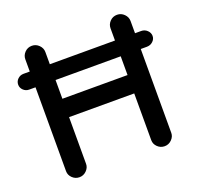

<svg xmlns="http://www.w3.org/2000/svg" viewBox="-124 -827 995 972"><g transform="rotate(-20 373.5 -341.0)"><path d="M90 -39V-491H56Q38 -491 25 -503.5Q12 -516 12 -533Q12 -551 25 -563.5Q38 -576 56 -576H90V-642Q90 -663 105.5 -679Q121 -695 144 -695Q166 -695 182 -679Q198 -663 198 -642V-576H549V-642Q549 -663 564.5 -679Q580 -695 603 -695Q625 -695 641 -679Q657 -663 657 -642V-576H690Q709 -576 722.5 -563Q736 -550 736 -533Q736 -516 722.5 -503.5Q709 -491 690 -491H657V-39Q657 -19 641 -3Q625 13 603 13Q581 13 565 -2.5Q549 -18 549 -39V-291H198V-39Q198 -19 182 -3Q166 13 144 13Q122 13 106 -2.5Q90 -18 90 -39ZM549 -390V-491H198V-390Z"/></g></svg>

Font: 寒蝉全圆体 Bold
Style: Regular
Weight: 700
Designer: Warren2060
      Designed by Motoya company      

      [Varela Round]
      Joe Prince(Latin component); Avraham Cornf
Foundry: ChillType
Version: Version 3.200